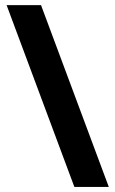

<svg xmlns="http://www.w3.org/2000/svg" viewBox="-20 -734 453 754"><path d="M141.1 -713.9 407.2 0H272L5.9 -713.9Z"/></svg>

Font: Sahel FD
Style: Bold-FD
Weight: 700
Foundry: Saber Rastikerdar (saber.rastikerdar@gmail.com)
Version: Version 3.3.0